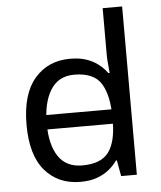

<svg xmlns="http://www.w3.org/2000/svg" viewBox="-54 -807 723 864"><g transform="rotate(-5 307.5 -375.0)"><path d="M104 -238V-303H480V-238ZM275 10Q175 10 115 -59.5Q55 -129 55 -267Q55 -405 115.5 -475.5Q176 -546 276 -546Q318 -546 349 -535.5Q380 -525 403 -507Q426 -489 442 -467H448Q447 -480 444.5 -505.5Q442 -531 442 -546V-760H530V0H459L446 -72H442Q426 -49 403 -30.5Q380 -12 348.5 -1Q317 10 275 10ZM289 -63Q374 -63 408.5 -109.5Q443 -156 443 -250V-266Q443 -366 410 -419.5Q377 -473 288 -473Q217 -473 181.5 -416.5Q146 -360 146 -265Q146 -169 181.5 -116Q217 -63 289 -63Z"/></g></svg>

Font: eng115
Style: Regular
Weight: 400
Designer: Monotype Design Team
Foundry: Monotype Imaging Inc.
Version: Version 2.013